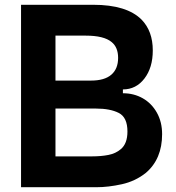

<svg xmlns="http://www.w3.org/2000/svg" viewBox="-20 -783 738 803"><path d="M68 0V-763H370Q510 -763 572 -701Q619 -653 619 -572Q619 -500 584 -454.5Q549 -409 494 -409V-393Q540 -393 577 -372Q614 -351 636 -312Q658 -273 658 -222Q658 -118 590 -60Q546 -25 489.5 -12.5Q433 0 383 0ZM361 -446Q417 -446 445.5 -470.5Q474 -495 474 -541Q474 -585 447 -607Q415 -634 338 -634H212V-446ZM365 -129Q403 -129 433.5 -135Q464 -141 485 -159Q513 -182 513 -233Q513 -292 477 -310.5Q441 -329 381 -329H212V-129Z"/></svg>

Font: Open Sauce Sans
Style: Bold
Weight: 700
Designer: Alfredo Marco Pradil
Foundry: Creative Sauce Fz LLC
Version: Version 1.477